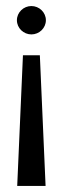

<svg xmlns="http://www.w3.org/2000/svg" viewBox="-20 -621 208 636"><path d="M36 -554C36 -528 58 -507 84 -507C110 -507 132 -528 132 -554C132 -580 110 -601 84 -601C58 -601 36 -580 36 -554ZM37 -5H131L112 -438H56Z"/></svg>

Font: Charger Sport
Style: LitNrw
Weight: 300
Designer: Jasper
Foundry: Cannot Into Space Fonts
Version: Version 1.1